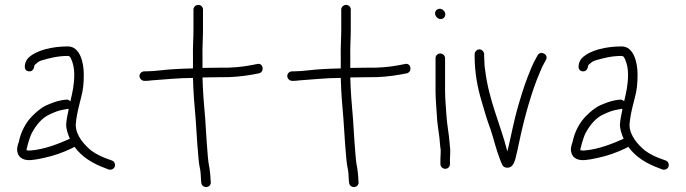

<svg xmlns="http://www.w3.org/2000/svg" viewBox="-20 -686 2808 786"><path d="M268 -271C262.7 -277 256.7 -279.3 250 -278L234 -276C209.8 -271.7 191.8 -264 170 -255C147.5 -244.4 128 -227 112 -211C86.4 -185.4 65.5 -147.4 57 -105C52.7 -92 47.2 -77.8 52 -61C57.5 -38 80.4 -27.7 110 -31C120 -31.7 135.7 -34.3 157 -39C201.3 -48.1 239.2 -62.3 274 -79L285 -85C316.3 -41.9 361 -15.6 415 4L425 8C430.3 9.3 435.5 8.8 440.5 6.5C456.3 -0.9 452.8 -24.8 438 -29L427 -33C400.4 -41.9 374.2 -54.1 353 -70C327.1 -91.6 290 -129.6 290 -176C292.3 -203.8 297.2 -227.8 304 -255L312 -287C320.3 -316.8 323 -344.9 323 -381C323 -431.5 306.9 -496 258 -496C193.8 -496 127.7 -480.7 95 -448C83.1 -436.1 70.5 -397.6 97.5 -394C113 -391.9 119.4 -404.8 121 -418L122 -420C130 -426.7 135.8 -433.9 148 -438C180.3 -447.7 216.6 -457 257 -457C265.9 -457 267.4 -452.3 272 -443C279.5 -425.4 284 -406.2 284 -382C284 -336.9 276.5 -307.7 268 -271ZM261 -241C260.3 -238.3 260 -235.7 260 -233C256 -211.8 252.4 -199.3 251 -178C249.8 -159.4 258.9 -133.7 266 -118C223.3 -99 163.5 -74.4 106 -70C100 -69.3 94.3 -69.7 89 -71V-77C91 -82.3 92.7 -88.7 94 -96C98.6 -109.9 103 -127 110 -141C127.4 -172.9 150.8 -203.9 186 -219C204.7 -227.2 218.5 -233.7 240 -237L256 -240C258 -240 259.7 -240.3 261 -241Z M571 -355H578C584 -355 591.7 -355.7 601 -357C655.7 -360.4 709.7 -367 770 -367C771.4 -309.2 775.9 -253.9 781 -198C783.1 -168 791.4 -21.1 798 1C800.8 7.9 803 43.6 803 52L804 62C807.1 86.6 843 85.7 843 60L842 50C842 36.6 838 -1 835 -11C829.4 -39.2 822.1 -170.7 820 -201C814.9 -256.9 810.4 -311 809 -369H814C837.3 -369.7 860.3 -370 883 -370C927.5 -368.7 978.6 -374.3 1015 -381L1041 -386C1064.4 -392.7 1057.4 -430.1 1033 -424L1007 -419C973.2 -412.2 924.8 -407.7 883 -409C859.7 -409 836 -408.7 812 -408H809V-451C807.9 -494.5 811 -525.6 811 -564V-647C811 -657.6 802.6 -666 792 -666C781.4 -666 772 -657.6 772 -647V-564C772 -525.4 768.9 -494.8 770 -451V-406C746.3 -406 714.7 -403.9 694 -403C652.5 -401.2 618 -394 578 -394H571C560.4 -394 551 -385.6 551 -375C551 -364.4 560.4 -355 571 -355Z M1176 -355H1183C1189 -355 1196.7 -355.7 1206 -357C1260.7 -360.4 1314.7 -367 1375 -367C1376.4 -309.2 1380.9 -253.9 1386 -198C1388.1 -168 1396.4 -21.1 1403 1C1405.8 7.9 1408 43.6 1408 52L1409 62C1412.1 86.6 1448 85.7 1448 60L1447 50C1447 36.6 1443 -1 1440 -11C1434.4 -39.2 1427.1 -170.7 1425 -201C1419.9 -256.9 1415.4 -311 1414 -369H1419C1442.3 -369.7 1465.3 -370 1488 -370C1532.5 -368.7 1583.6 -374.3 1620 -381L1646 -386C1669.4 -392.7 1662.4 -430.1 1638 -424L1612 -419C1578.2 -412.2 1529.8 -407.7 1488 -409C1464.7 -409 1441 -408.7 1417 -408H1414V-451C1412.9 -494.5 1416 -525.6 1416 -564V-647C1416 -657.6 1407.6 -666 1397 -666C1386.4 -666 1377 -657.6 1377 -647V-564C1377 -525.4 1373.9 -494.8 1375 -451V-406C1351.3 -406 1319.7 -403.9 1299 -403C1257.5 -401.2 1223 -394 1183 -394H1176C1165.4 -394 1156 -385.6 1156 -375C1156 -364.4 1165.4 -355 1176 -355Z M1763 -448V-313C1763 -279.8 1766.5 -248.4 1768 -219C1769.7 -184 1774.4 -154.6 1779 -121.5C1780.8 -108.4 1781.5 -84 1784 -74V-59C1783.3 -51.7 1783 -44.7 1783 -38V-14C1783 -3.4 1792.4 5 1803 5C1813.6 5 1822 -3.4 1822 -14V-38C1822 -44 1822.3 -50.3 1823 -57V-77C1822.3 -77.7 1821.7 -84.3 1821 -97C1817.9 -140.1 1809.2 -177 1807 -222C1805.5 -250 1802 -281.2 1802 -313V-448C1802 -458.6 1792.6 -467 1782 -467C1771.4 -467 1763 -458.6 1763 -448ZM1761 -631C1761 -619.9 1772 -608 1783.5 -608C1794.8 -608 1803 -616.2 1803 -627.5C1803 -638.8 1791.8 -650 1780.5 -650C1769.5 -650 1761 -641.9 1761 -631Z M1923 -464V-456C1923 -390 1934.8 -326.3 1952 -270C1962.8 -232.2 1975.8 -188.3 1988 -157C2001.2 -117.4 2011.9 -70.9 2027 -33C2034.2 -18.6 2034.2 -1.3 2054.5 0.5C2077 2.5 2085.2 -19.2 2090 -36C2096.3 -61.1 2100.5 -80.6 2107 -112C2126.5 -204 2157.5 -316 2191 -392C2197.7 -408.7 2203.3 -420.7 2208 -428L2215 -441C2227.7 -463.2 2192.8 -480.6 2181 -460L2174 -447C2168.7 -438.3 2162.3 -425.3 2155 -408C2134.2 -358.8 2122.1 -323.1 2103.5 -260C2081.5 -185.4 2074.1 -134.5 2057 -66C2029.9 -174.4 1980.8 -274.6 1966 -400C1964 -411.3 1963 -422.3 1963 -433C1962.3 -443.7 1962 -451.3 1962 -456V-464C1962 -474.3 1952.6 -484 1942.5 -484C1932.4 -484 1923 -474.3 1923 -464Z M2535 -271C2529.7 -277 2523.7 -279.3 2517 -278L2501 -276C2476.8 -271.7 2458.8 -264 2437 -255C2414.5 -244.4 2395 -227 2379 -211C2353.4 -185.4 2332.5 -147.4 2324 -105C2319.7 -92 2314.2 -77.8 2319 -61C2324.5 -38 2347.4 -27.7 2377 -31C2387 -31.7 2402.7 -34.3 2424 -39C2468.3 -48.1 2506.2 -62.3 2541 -79L2552 -85C2583.3 -41.9 2628 -15.6 2682 4L2692 8C2697.3 9.3 2702.5 8.8 2707.5 6.5C2723.3 -0.9 2719.8 -24.8 2705 -29L2694 -33C2667.4 -41.9 2641.2 -54.1 2620 -70C2594.1 -91.6 2557 -129.6 2557 -176C2559.3 -203.8 2564.2 -227.8 2571 -255L2579 -287C2587.3 -316.8 2590 -344.9 2590 -381C2590 -431.5 2573.9 -496 2525 -496C2460.8 -496 2394.7 -480.7 2362 -448C2350.1 -436.1 2337.5 -397.6 2364.5 -394C2380 -391.9 2386.4 -404.8 2388 -418L2389 -420C2397 -426.7 2402.8 -433.9 2415 -438C2447.3 -447.7 2483.6 -457 2524 -457C2532.9 -457 2534.4 -452.3 2539 -443C2546.5 -425.4 2551 -406.2 2551 -382C2551 -336.9 2543.5 -307.7 2535 -271ZM2528 -241C2527.3 -238.3 2527 -235.7 2527 -233C2523 -211.8 2519.4 -199.3 2518 -178C2516.8 -159.4 2525.9 -133.7 2533 -118C2490.3 -99 2430.5 -74.4 2373 -70C2367 -69.3 2361.3 -69.7 2356 -71V-77C2358 -82.3 2359.7 -88.7 2361 -96C2365.6 -109.9 2370 -127 2377 -141C2394.4 -172.9 2417.8 -203.9 2453 -219C2471.7 -227.2 2485.5 -233.7 2507 -237L2523 -240C2525 -240 2526.7 -240.3 2528 -241Z"/></svg>

Font: Just Breathe
Style: Regular
Weight: 400
Foundry: Cannot Into Space Fonts
Version: Version 0.72